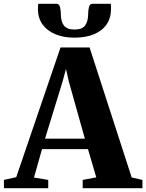

<svg xmlns="http://www.w3.org/2000/svg" viewBox="-58 -997 774 1017"><path d="M28 -58.5 262.5 -745.5H416.5L639.5 -57L696.5 -44V0H380V-44L452 -57.5L408 -207H164.5L122 -56.5L197.5 -44V0H-37L-37.5 -44ZM391.5 -262.5 306.5 -565.5 291.5 -631.5 273.5 -565.5 180.5 -262.5ZM241 -977Q255.5 -977 259.8 -960Q264 -943 264 -925Q264 -884 280.2 -862.2Q296.5 -840.5 336.5 -840.5Q377 -840.5 393 -862.2Q409 -884 409 -925Q409 -943 413.5 -960Q418 -977 431.5 -977H529Q529.5 -970.5 529.8 -963.5Q530 -956.5 530 -949Q530 -901.5 506.5 -867.5Q483 -833.5 439.5 -815.5Q396 -797.5 336.5 -797.5Q278.5 -797.5 235 -815.8Q191.5 -834 167.2 -867.8Q143 -901.5 143 -949Q143 -956.5 143.5 -963.5Q144 -970.5 144.5 -977Z"/></svg>

Font: Merriweather 72pt ExtraBold
Style: Regular
Weight: 800
Version: Version 2.100